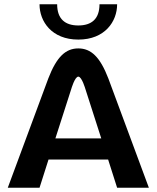

<svg xmlns="http://www.w3.org/2000/svg" viewBox="-20 -887 740 907"><path d="M166.7 -866.7C166.7 -785.8 224.2 -700 350 -700C475.8 -700 533.3 -785.8 533.3 -866.7H450C450 -796.7 411.7 -766.7 350 -766.7C288.3 -766.7 250 -796.7 250 -866.7ZM350 -658.3C290 -658.3 247.5 -618.3 208.3 -516.7L16.7 0H166.7L209.2 -133.3H490.8L533.3 0H683.3L491.7 -516.7C452.5 -618.3 410 -658.3 350 -658.3ZM458.3 -233.3H241.7L316.7 -466.7C316.7 -466.7 333.3 -525 350 -525C366.7 -525 383.3 -466.7 383.3 -466.7Z"/></svg>

Font: BoonHome
Style: Bold
Weight: 700
Designer: Sungsit Sawaiwan
Foundry: Sungsit Sawaiwan
Version: Version 0.2